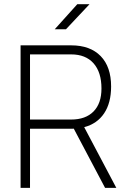

<svg xmlns="http://www.w3.org/2000/svg" viewBox="-20 -914 626 934"><path d="M80.1 0V-693.4H326.2Q418.9 -693.4 469.7 -641.1Q520.5 -588.9 520.5 -493.2Q520.5 -413.6 486.6 -362.8Q452.6 -312 389.6 -295.4L545.9 0H491.2L338.9 -288.1Q332.5 -287.6 326.2 -287.6H126V0ZM126 -332.5H326.2Q396.5 -332.5 435.1 -371.8Q473.6 -411.1 473.6 -483.4Q473.6 -562.5 435.1 -606Q396.5 -649.4 326.2 -649.4H126ZM246.1 -771.5 356 -893.6H415.5L300.8 -771.5Z"/></svg>

Font: Cascadia Mono ExtraLight
Style: Regular
Weight: 200
Monospace: yes
Designer: Aaron Bell
Foundry: Saja Typeworks
Version: Version 2404.023; ttfautohint (v1.8.4)